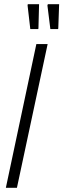

<svg xmlns="http://www.w3.org/2000/svg" viewBox="-20 -899 303 919"><path d="M8 0 154 -688H208L61 0ZM163 -760H125L112 -873L113 -879H167L164 -764ZM258 -760H221L207 -873L209 -879H263L259 -764Z"/></svg>

Font: Saira ExtraCondensed Light
Style: Italic
Weight: 300
Width: 2
Italic angle: -12°
Designer: Hector Gatti with collaboration of the Omnibus-Type team
Foundry: Omnibus-Type
Version: Version 1.101